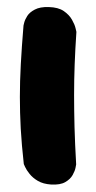

<svg xmlns="http://www.w3.org/2000/svg" viewBox="-20 -519 270 539"><path d="M123.2 -1Q101.2 -2.5 86.6 -11Q72 -19.5 63 -30.9Q54 -42.2 50.4 -50.4Q46.8 -58.5 46.8 -58.5Q40.8 -112.5 38.2 -158Q35.8 -203.5 35.8 -246.9Q35.8 -290.2 38.4 -338.8Q41 -387.2 46 -447.5Q46 -447.5 48 -455.6Q50 -463.8 56.5 -474.1Q63 -484.5 77.8 -492.2Q92.5 -500 117 -499.2Q143.8 -498.5 159.1 -487.9Q174.5 -477.2 182.1 -463.6Q189.8 -450 192.1 -439.8Q194.5 -429.5 194.5 -429.5Q191.2 -380.8 189.6 -338Q188 -295.2 188 -252.5Q188 -209.8 189.2 -162.2Q190.5 -114.8 193.8 -57.5Q193.8 -57.5 192.1 -48.5Q190.5 -39.5 184 -27.8Q177.5 -16 163.2 -7.8Q149 0.5 123.2 -1Z"/></svg>

Font: Sour Gummy Black
Style: Regular
Weight: 900
Version: Version 1.000